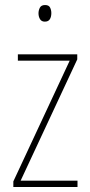

<svg xmlns="http://www.w3.org/2000/svg" viewBox="-20 -743 357 763"><path d="M288 0H33V-22L257 -502H51V-527H287V-507L62 -25H288ZM159 -723Q174 -723 179 -713Q184 -703 184 -691Q184 -676 178 -666.5Q172 -657 158 -657Q145 -657 139 -667Q133 -677 133 -690Q133 -702 138.5 -712.5Q144 -723 159 -723Z"/></svg>

Font: Noto Sans Lao Looped Condensed Thin
Style: Regular
Weight: 100
Width: 3
Designer: Mark Frömberg, Ben Mitchell
Foundry: The Fontpad Ltd
Version: Version 1.002; ttfautohint (v1.8.4.7-5d5b)